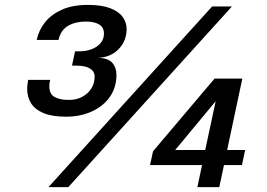

<svg xmlns="http://www.w3.org/2000/svg" viewBox="-20 -764 1089 784"><path d="M380 -528Q421.5 -527 438.5 -507.5Q455.5 -488 455.5 -458Q455.5 -406.5 428.2 -368Q401 -329.5 354.2 -308.5Q307.5 -287.5 250 -287.5Q192 -287.5 157 -302.5Q122 -317.5 106.5 -343Q91 -368.5 91 -400Q91 -414 92.8 -424.2Q94.5 -434.5 95 -438H185Q184 -435.5 182.8 -428.2Q181.5 -421 181.5 -411Q181.5 -380 202.8 -368Q224 -356 261.5 -356Q292 -356 315.5 -368.5Q339 -381 352.8 -402.5Q366.5 -424 366.5 -451.5Q366.5 -472 347.8 -484Q329 -496 292 -496H274L286.5 -554.5H304.5Q331.5 -554.5 354 -563Q376.5 -571.5 390.5 -587.8Q404.5 -604 404.5 -627Q404.5 -652 385 -664Q365.5 -676 330.5 -676Q288.5 -676 258.2 -658.8Q228 -641.5 219 -601H130Q138 -640 163.2 -672.2Q188.5 -704.5 232.2 -724.2Q276 -744 339.5 -744Q394 -744 428.8 -731Q463.5 -718 480.2 -695.8Q497 -673.5 497 -645.5Q497 -596.5 464 -563Q431 -529.5 380 -528ZM178 0 846 -737.5H927L259 0ZM786 0 805 -90H592.5L605 -146.5L856 -443H969.5L907.5 -151.5H981L968 -90H894.5L875.5 0ZM665 -115 648 -151.5H818L868 -385L885 -380Z"/></svg>

Font: Epilogue Medium
Style: Italic
Weight: 500
Italic angle: -12°
Designer: Tyler Finck
Foundry: Etcetera Type Co
Version: Version 2.112